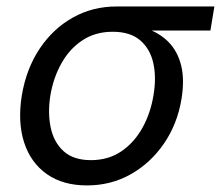

<svg xmlns="http://www.w3.org/2000/svg" viewBox="-20 -561 682 593"><path d="M248.5 11.7Q174.3 11.7 124.5 -23.4Q74.7 -58.6 54.4 -121.3Q34.2 -184.1 47.4 -266.6Q61.5 -349.6 102.8 -411.1Q144 -472.7 205.1 -506.8Q266.1 -541 339.8 -541H642.1L629.9 -466.8H399.4L328.1 -462.9Q274.4 -462.9 234.6 -436.5Q194.8 -410.2 169.9 -365.7Q145 -321.3 135.7 -267.1Q127 -213.4 136.5 -167.5Q146 -121.6 176.5 -94Q207 -66.4 260.7 -66.4Q314.9 -66.4 355 -93.8Q395 -121.1 420.2 -166.7Q445.3 -212.4 454.1 -267.1Q463.4 -322.3 453.4 -366.5Q443.4 -410.6 412.6 -436.8Q381.8 -462.9 328.1 -462.9L331.5 -488.3Q385.7 -488.3 429 -474.1Q472.2 -460 500.5 -431.2Q528.8 -402.3 539.6 -358.4Q550.3 -314.5 540.5 -254.9Q527.8 -178.2 486.6 -117.9Q445.3 -57.6 384 -22.9Q322.8 11.7 248.5 11.7Z"/></svg>

Font: Inter 17pt
Style: Italic
Weight: 400
Italic angle: -9.3988°
Version: Version 4.001;git-66647c0bb